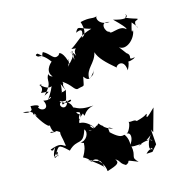

<svg xmlns="http://www.w3.org/2000/svg" viewBox="-219 -1095 1250 1292"><g transform="rotate(-15 406.0 -449.0)"><path d="M733 -25 725 -130 735 -108 780 -269C722 -212 710 -204 725 -239C714 -241 726 -230 648 -210C633 -226 614 -211 588 -219C607 -225 580 -150 559 -145C602 -152 591 -63 522 -37C593 -42 557 -124 550 -133C538 -161 536 -104 451 -185C454 -195 434 -238 481 -200C451 -211 425 -223 418 -238C388 -255 404 -274 379 -246C389 -269 345 -207 317 -231C385 -213 368 -233 349 -255C379 -200 298 -295 357 -248C304 -310 250 -308 222 -265C224 -226 306 -227 288 -292C286 -275 240 -297 311 -353C323 -306 311 -370 393 -386C260 -377 289 -418 218 -413C246 -363 227 -388 291 -367C301 -318 255 -305 289 -354C253 -358 271 -446 221 -451C286 -493 259 -414 179 -472C221 -483 159 -414 231 -466C216 -387 152 -444 188 -465C232 -475 218 -437 241 -536C185 -510 226 -554 208 -520C229 -589 201 -608 240 -535C218 -592 244 -569 232 -595C290 -557 294 -523 318 -521C379 -539 358 -511 377 -592C406 -549 426 -564 467 -630C430 -575 467 -602 412 -566C410 -641 475 -655 492 -731C505 -687 547 -646 612 -591C600 -602 671 -650 678 -555C717 -632 683 -628 680 -625C676 -596 746 -620 745 -628C685 -617 740 -642 699 -669L660 -721C704 -685 777 -749 782 -809C782 -809 757 -765 786 -860C853 -779 790 -825 812 -861C853 -878 830 -868 753 -901L762 -914C746 -949 816 -867 670 -910C771 -811 742 -822 719 -828C733 -801 674 -823 758 -786C736 -892 628 -804 625 -839C600 -835 569 -927 645 -901C563 -896 553 -963 574 -963C537 -947 530 -969 455 -951C490 -840 415 -844 438 -850C443 -863 470 -920 407 -889C431 -939 434 -907 513 -889C423 -864 409 -829 348 -792C412 -782 353 -803 367 -739C340 -798 319 -760 351 -776C351 -685 347 -717 343 -766C370 -743 280 -678 281 -662C332 -734 302 -731 284 -715C346 -745 286 -725 312 -694C296 -779 258 -800 257 -776C215 -745 207 -797 157 -822C134 -788 167 -786 120 -821C70 -813 179 -773 120 -802C134 -806 164 -791 198 -744C203 -749 138 -701 174 -652C193 -638 138 -655 160 -680C118 -616 176 -624 92 -535C152 -563 119 -553 74 -559C116 -603 46 -627 96 -608C57 -640 114 -563 155 -585C155 -588 140 -540 101 -495C147 -546 143 -489 76 -505C115 -430 25 -437 28 -484C19 -453 75 -489 -17 -492C-15 -418 -9 -405 3 -483C-12 -502 -3 -429 -78 -463C11 -470 19 -376 -10 -442C-2 -409 66 -313 75 -335C73 -352 74 -284 101 -275C62 -307 43 -270 113 -285C113 -285 49 -321 130 -272C126 -249 134 -245 144 -172C116 -180 119 -204 38 -174C48 -154 58 -171 72 -182C33 -114 49 -107 86 -135C15 -75 71 -157 80 -147C60 -83 96 -142 62 -131C97 -184 92 -200 161 -134C231 -205 258 -137 292 -247C317 -217 281 -165 245 -169C288 -140 302 -178 295 -168C237 -160 292 -161 235 -67C284 -42 270 -32 283 -24C303 -45 352 -32 356 36C374 41 292 -28 260 -43C281 -35 315 -16 346 -13C287 -36 366 -13 371 65C449 41 462 31 441 1C478 25 458 33 501 57C551 38 484 17 589 58C541 13 584 20 569 -55C581 -44 688 -64 616 -45C637 -59 710 -78 715 -55C678 -85 655 -48 718 -98C686 -71 668 16 699 -10C707 26 701 -31 654 20L696 18Z"/></g></svg>

Font: Hussar Lance
Style: ExBd
Weight: 700
Foundry: Cannot Into Space Fonts, PlusOne Fonts
Version: Version 2.270